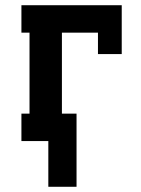

<svg xmlns="http://www.w3.org/2000/svg" viewBox="-20 -540 540 735"><path d="M165 175V0H62V-105H93V-415H62V-520H446V-333H355V-415H217V-105H273V175Z"/></svg>

Font: Iosevka Curly Slab Extrabold
Style: Regular
Weight: 800
Monospace: yes
Designer: Belleve Invis
Foundry: Belleve Invis
Version: Version 22.1.2; ttfautohint (v1.8.4)